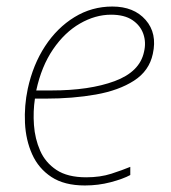

<svg xmlns="http://www.w3.org/2000/svg" viewBox="-20 -558 524 588"><path d="M240 10Q177 10 137.5 -16Q98 -42 78.5 -85.5Q59 -129 56.5 -181.5Q54 -234 65 -286Q81 -360 118 -416.5Q155 -473 208 -505.5Q261 -538 324 -538Q390 -538 426 -497Q462 -456 448 -393Q437 -341 390.5 -311Q344 -281 273.5 -268.5Q203 -256 120 -256H87Q81 -217 84 -175Q87 -133 103 -96.5Q119 -60 153 -37.5Q187 -15 244 -15Q287 -15 321 -26Q355 -37 379 -47V-22Q357 -10 319 0Q281 10 240 10ZM320 -513Q272 -513 225 -486Q178 -459 142.5 -407Q107 -355 91 -281H138Q254 -281 331 -309.5Q408 -338 421 -399Q428 -428 419 -454Q410 -480 385.5 -496.5Q361 -513 320 -513Z"/></svg>

Font: Noto Sans Thin
Style: Italic
Weight: 100
Italic angle: -12°
Designer: Monotype Design Team
Foundry: Monotype Imaging Inc.
Version: Version 2.013; ttfautohint (v1.8.4.7-5d5b)